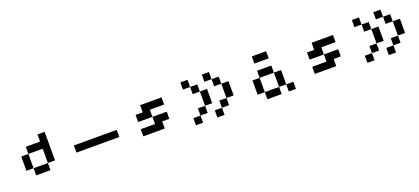

<svg xmlns="http://www.w3.org/2000/svg" viewBox="48 -1626 6126 2806"><g transform="rotate(-20 3111.0 -222.5)"><path d="M222.2 -111.1H333.3V0H555.6V-111.1H333.3V-333.3H222.2ZM333.3 -333.3H555.6V-111.1H666.7V-555.6H555.6V-444.4H333.3Z M1000 -111.1H1666.7V-222.2H1000Z M2111.1 -333.3H2000V-222.2H2222.2V-333.3H2444.4V-444.4H2111.1ZM2222.2 -222.2V-111.1H2000V0H2333.3V-111.1H2444.4V-222.2Z M3000 -333.3V-111.1H3111.1V-333.3ZM3000 -333.3V-444.4H2888.9V-555.6H2777.8V-444.4H2888.9V-333.3ZM3111.1 -444.4H3222.2V-333.3H3333.3V-111.1H3444.4V-333.3H3333.3V-444.4H3222.2V-555.6H3111.1ZM2888.9 111.1V0H2777.8V111.1ZM2888.9 0H3000V-111.1H2888.9ZM3111.1 111.1H3222.2V0H3111.1ZM3222.2 0H3333.3V-111.1H3222.2Z M3888.9 -333.3V-222.2H4111.1V0H4222.2V111.1H4333.3V0H4222.2V-222.2H4111.1V-333.3ZM4111.1 0H3888.9V-222.2H3777.8V0H3888.9V111.1H4111.1ZM3888.9 -444.4H4111.1V-555.6H3888.9Z M4777.8 -333.3H4666.7V-222.2H4888.9V-333.3H5111.1V-444.4H4777.8ZM4888.9 -222.2V-111.1H4666.7V0H5000V-111.1H5111.1V-222.2Z M5666.7 -333.3V-111.1H5777.8V-333.3ZM5666.7 -333.3V-444.4H5555.6V-555.6H5444.4V-444.4H5555.6V-333.3ZM5777.8 -444.4H5888.9V-333.3H6000V-111.1H6111.1V-333.3H6000V-444.4H5888.9V-555.6H5777.8ZM5555.6 111.1V0H5444.4V111.1ZM5555.6 0H5666.7V-111.1H5555.6ZM5777.8 111.1H5888.9V0H5777.8ZM5888.9 0H6000V-111.1H5888.9Z"/></g></svg>

Font: linjaSipiki
Style: Regular
Weight: 500
Foundry: Made with Bits'n'Picas by Kreative Software
Version: Version 1.3